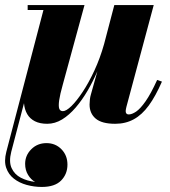

<svg xmlns="http://www.w3.org/2000/svg" viewBox="-55 -480 671 760"><path d="M567 -163.5 586 -157Q561 -99.5 534 -62.5Q507 -25.5 474.5 -7.8Q442 10 401 10Q348 10 323.8 -10.5Q299.5 -31 299.5 -66.5Q299.5 -75.5 300.8 -86.2Q302 -97 304.5 -105L330.5 -198Q313.5 -158.5 291.8 -121.2Q270 -84 244.5 -54.2Q219 -24.5 190.8 -7.2Q162.5 10 132 10Q103 10 83.2 0Q63.5 -10 52.8 -28.2Q42 -46.5 40 -71.5L-10.5 121Q-20.5 160.5 -9 185.5Q2.5 210.5 27.5 223.5Q52.5 236.5 84 240Q68 231.5 56.2 212.5Q44.5 193.5 44.5 168.5Q44.5 135 68.8 110.8Q93 86.5 129 86.5Q164.5 86.5 188.2 110.8Q212 135 212 171.5Q212 209 187 234.5Q162 260 110.5 260Q80 260 50.8 252Q21.5 244 0 227.2Q-21.5 210.5 -30.5 184.2Q-39.5 158 -30 121L117 -440.5H54.5V-460H279.5L193.5 -145Q182.5 -106 179.2 -83Q176 -60 179.5 -50Q183 -40 194 -40Q207 -40 227.8 -60.2Q248.5 -80.5 272.2 -116.2Q296 -152 318.5 -200.5Q341 -249 357 -305.5L397.5 -460H553.5L445.5 -57.5Q444.5 -53 443.5 -48.5Q442.5 -44 442.5 -40.5Q442.5 -27 454.5 -27Q467 -27 483.8 -38.2Q500.5 -49.5 521.2 -79Q542 -108.5 567 -163.5Z"/></svg>

Font: Bodoni Moda 11pt ExtraBold
Style: Italic
Weight: 800
Italic angle: -13°
Version: Version 2.004